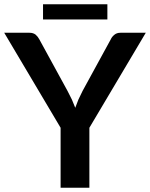

<svg xmlns="http://www.w3.org/2000/svg" viewBox="-26 -876 701 896"><path d="M654.3 -723.1 391.1 -279.8V0H256.8V-279.8L-6.3 -723.1H111.8Q128.9 -723.1 140.1 -714.4Q150.4 -705.6 157.2 -692.9L289.1 -451.7Q291 -447.3 298.6 -432.9Q306.2 -418.5 309.6 -411.1Q322.8 -379.4 325.2 -373Q332 -392.1 339.8 -411.1Q343.8 -420.9 359.4 -451.7L491.2 -692.9Q496.1 -704.1 507.3 -713.4Q518.6 -723.1 535.6 -723.1ZM174.8 -785.2V-856H475.1V-785.2Z"/></svg>

Font: Lato-SemiBold
Style: Bold
Weight: 500
Designer: Lukasz Dziedzic with Adam Twardoch and Botio Nikoltchev
Foundry: tyPoland Lukasz Dziedzic
Version: ""